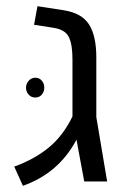

<svg xmlns="http://www.w3.org/2000/svg" viewBox="-20 -586 412 620"><path d="M54 14 26 -48Q92 -72 138 -110Q184 -148 214 -210V-395Q214 -442 202.5 -466Q191 -490 154 -496L90 -506L101 -566L185 -553Q244 -544 267.5 -507Q291 -470 291 -401V-208L326 0H252L227 -135Q170 -27 54 14ZM94 -335Q107 -335 115 -325.5Q123 -316 123 -303Q123 -290 115 -280.5Q107 -271 94 -271Q81 -271 72.5 -280.5Q64 -290 64 -303Q64 -315 72.5 -325Q81 -335 94 -335Z"/></svg>

Font: Assistant
Style: Regular
Weight: 400
Designer: Hebrew By Ben Nathan, Latin by Paul Hunt
Version: Version 3.000